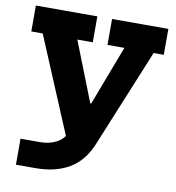

<svg xmlns="http://www.w3.org/2000/svg" viewBox="-84 -627 838 912"><g transform="rotate(10 335.0 -170.5)"><path d="M383 -551H654.5V-426H605.5L410 49.5Q375.5 132.5 309.5 171.2Q243.5 210 147 210H53.5V84.5H147Q192.5 84.5 226.5 66.5Q260.5 48.5 275 13.5L333.5 -52L269.5 48.5L70.5 -426H15.5V-551H312V-426H237.5L388.5 -42L285.5 -138H393.5L326.5 -63L464.5 -426H383Z"/></g></svg>

Font: Hepta Slab ExtraLight
Style: Bold
Weight: 700
Version: Version 1.102